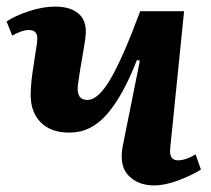

<svg xmlns="http://www.w3.org/2000/svg" viewBox="-22 -548 639 582"><path d="M-2 -483Q23 -500 65.5 -514Q108 -528 145 -528Q194 -528 218.5 -504.5Q243 -481 237 -435Q235 -418 230.5 -392.5Q226 -367 221.5 -340Q217 -313 214 -290Q209 -245 243 -245Q276 -245 313.5 -309.5Q351 -374 403 -514H536L494 -99Q490 -62 517 -62Q541 -62 571 -80L587 -34Q560 -17 519.5 -1.5Q479 14 445 14Q395 14 366 -17.5Q337 -49 352 -115L402 -364L393 -366Q351 -258 302.5 -202Q254 -146 189 -146Q132 -146 101.5 -177Q71 -208 71 -260Q71 -290 77 -331.5Q83 -373 90 -417Q93 -439 87 -448Q81 -457 66 -457Q54 -457 40.5 -452Q27 -447 15 -440Z"/></svg>

Font: Literata 36pt
Style: Bold Italic
Weight: 700
Italic angle: -2°
Designer: Latin by Veronika Burian and Jose Scaglione. Greek by Irene Vlachou. Cyrillic by Vera Evstafieva
Foundry: TypeTogether
Version: Version 3.002